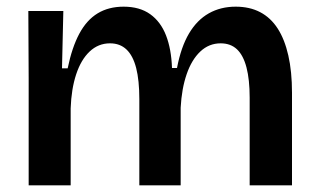

<svg xmlns="http://www.w3.org/2000/svg" viewBox="-20 -556 954 576"><path d="M66 0V-319L65 -523H170L166 -351H183Q196 -414 218 -455Q240 -496 273 -516Q306 -536 351 -536Q399 -536 430.5 -513.5Q462 -491 478 -450Q494 -409 496 -352H511Q523 -415 547 -455.5Q571 -496 606.5 -516Q642 -536 687 -536Q729 -536 760.5 -519.5Q792 -503 813 -470.5Q834 -438 845 -389.5Q856 -341 856 -278V0H729V-263Q729 -317 719.5 -353.5Q710 -390 691 -408Q672 -426 642 -426Q607 -426 581 -401.5Q555 -377 540 -333.5Q525 -290 522 -233V0H398V-258Q398 -315 388.5 -352Q379 -389 359.5 -407.5Q340 -426 310 -426Q275 -426 249 -401.5Q223 -377 208.5 -333Q194 -289 192 -231V0Z"/></svg>

Font: Bricolage Grotesque 28pt SemiBold
Style: Regular
Weight: 600
Version: Version 1.001;gftools[0.9.33.dev8+g029e19f]